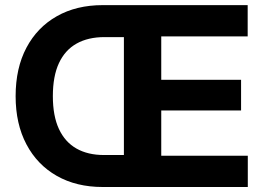

<svg xmlns="http://www.w3.org/2000/svg" viewBox="-20 -748 1060 768"><path d="M390.6 0Q285.6 0 207.3 -44.4Q128.9 -88.9 85.7 -170.7Q42.5 -252.4 42.5 -363.3Q42.5 -475.6 85.7 -557.1Q128.9 -638.7 207.3 -683.1Q285.6 -727.5 391.1 -727.5H557.1V-599.6H397.9Q332.5 -599.6 286.4 -573.7Q240.2 -547.9 215.8 -495.6Q191.4 -443.4 191.4 -363.3Q191.4 -284.2 215.8 -231.9Q240.2 -179.7 285.9 -153.8Q331.5 -127.9 396 -127.9H555.2V0ZM475.6 0V-727.5H970.7V-602.5H625V-428.7H944.3V-306.2H625V-125H971.2V0Z"/></svg>

Font: Inter 18pt
Style: Bold
Weight: 700
Designer: Rasmus Andersson
Foundry: rsms
Version: Version 4.001;git-66647c0bb